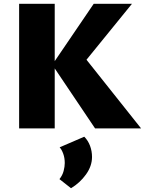

<svg xmlns="http://www.w3.org/2000/svg" viewBox="-20 -678 765 1014"><path d="M482 0 256 -336 475 -658H677L399 -316L403 -405L725 0ZM81 0V-658H269V0ZM355 316 294 268Q310 248 316 225Q322 202 322 183Q322 156 314 134Q306 112 295 100L425 44Q445 64 455.5 92Q466 120 466 151Q466 199 434 243.5Q402 288 355 316Z"/></svg>

Font: Ysabeau SC Black
Style: Regular
Weight: 900
Designer: Christian Thalmann (Catharsis Fonts)
Version: Version 2.001;gftools[0.9.30]; featfreeze: smcp